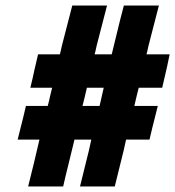

<svg xmlns="http://www.w3.org/2000/svg" viewBox="-20 -676 635 696"><path d="M330 -509Q326 -489 323 -479H385L415 -602L429 -656H556L518 -509Q514 -489 511 -479H595L586 -436L568 -358H483Q477 -336 467 -292H552L541 -248Q534 -222 522 -170H437Q430 -135 417 -85L396 0H270L291 -85Q304 -135 311 -170H250L232 -96Q216 -32 209 0H82L103 -85Q115 -135 123 -170H44L55 -214Q62 -240 74 -292H153Q159 -314 161 -325L169 -358H90Q100 -398 104 -419L118 -479H197Q200 -489 204 -509L242 -656H368ZM279 -292H341L356 -358H295Q285 -314 279 -292Z"/></svg>

Font: Josefin Sans
Style: Bold Italic
Weight: 700
Italic angle: -7°
Designer: Santiago Orozco
Foundry: Typemade
Version: Version 2.000